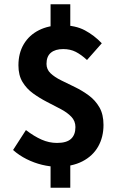

<svg xmlns="http://www.w3.org/2000/svg" viewBox="-20 -766 563 896"><path d="M246 12Q213 12 176 3Q139 -6 104 -23.5Q69 -41 41 -66L101 -159Q139 -130 174 -114.5Q209 -99 246 -99Q291 -99 311.5 -118Q332 -137 332 -173Q332 -201 313 -221Q294 -241 263.5 -257Q233 -273 199 -290.5Q165 -308 134.5 -330Q104 -352 85 -383.5Q66 -415 66 -461Q66 -518 91 -560Q116 -602 161.5 -625Q207 -648 268 -648Q332 -648 376 -624.5Q420 -601 455 -564L386 -486Q359 -511 333.5 -524Q308 -537 275 -537Q238 -537 217.5 -520Q197 -503 197 -468Q197 -442 216 -424Q235 -406 265.5 -391Q296 -376 330 -359.5Q364 -343 394.5 -320.5Q425 -298 444 -265Q463 -232 463 -183Q463 -126 438 -82Q413 -38 364.5 -13Q316 12 246 12ZM216 110V-43H308V110ZM216 -604V-746H308V-604Z"/></svg>

Font: Assistant ExtraLight
Style: Bold
Weight: 700
Version: Version 3.000